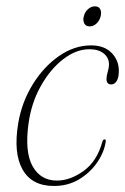

<svg xmlns="http://www.w3.org/2000/svg" viewBox="-20 -594 405 622"><path d="M269.5 -434.5Q226.5 -434.5 184.5 -402Q142.5 -369.5 111.8 -314.5Q81 -259.5 72 -191Q60 -100.5 86 -54.8Q112 -9 164.5 -9Q207 -9 250.5 -40Q294 -71 311.5 -134.5Q314 -142.5 318.5 -142.5Q323.5 -142.5 322.5 -135Q317.5 -101 295 -68Q272.5 -35 236.5 -13.2Q200.5 8.5 154.5 8.5Q83 8.5 53 -45Q23 -98.5 39 -194.5Q50.5 -263 86 -320.5Q121.5 -378 171.2 -412.5Q221 -447 275 -447Q317.5 -447 341.2 -423Q365 -399 365 -364.5Q365 -342.5 358 -331.5Q351 -320.5 340.5 -320.5Q325 -320.5 325 -338Q325 -348 329 -361Q333 -374 333 -386Q333 -407 316 -420.8Q299 -434.5 269.5 -434.5ZM270.5 -508.5Q258 -508.5 253 -518.2Q248 -528 251.5 -541Q254.5 -554.5 264.8 -564Q275 -573.5 287.5 -573.5Q300 -573.5 304.8 -564Q309.5 -554.5 306 -541Q303 -528 293 -518.2Q283 -508.5 270.5 -508.5Z"/></svg>

Font: Fraunces 72pt S000 Thin
Style: Italic
Weight: 100
Italic angle: -16°
Version: Version 1.000; ttfautohint (v1.8.3)